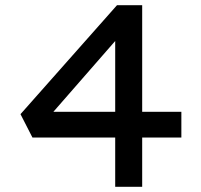

<svg xmlns="http://www.w3.org/2000/svg" viewBox="-20 -720 774 740"><path d="M424 0V-627L479 -625L149 -247L148 -289H679V-190H105L59 -280L431 -700H528V0Z"/></svg>

Font: Lexend Peta
Style: Regular
Weight: 400
Designer: Bonnie Shaver-Troup, Thomas Jockin
Foundry: Lexend
Version: Version 1.007